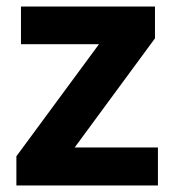

<svg xmlns="http://www.w3.org/2000/svg" viewBox="-20 -566 533 586"><path d="M462 0V-116H208L453 -449V-546H44V-431H282L30 -89V0Z"/></svg>

Font: Noto Sans Canadian Aboriginal
Style: Bold
Weight: 700
Designer: Monotype Design Team, Typotheque's Kevin King
Foundry: Monotype Imaging Inc.
Version: Version 2.004